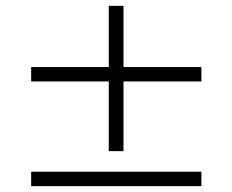

<svg xmlns="http://www.w3.org/2000/svg" viewBox="-20 -681 790 653"><path d="M665 -48H86V-97H665ZM665 -404H400V-167H350V-404H86V-453H350V-661H400V-453H665Z"/></svg>

Font: Kaisei Tokumin Medium
Style: Regular
Weight: 500
Designer: Font-Kai,
Foundry: KAZUO KANAI
Version: Version 5.003